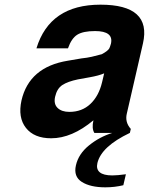

<svg xmlns="http://www.w3.org/2000/svg" viewBox="-20 -569 638 822"><path d="M305 139Q316 90 361 53.5Q406 17 461 0H384Q372 -19 380 -54Q288 23 199 23Q126 23 91 -21.5Q56 -66 72 -139Q105 -282 270 -309L329 -319Q330 -319 352 -322L373 -326Q415 -337 416 -337Q442 -351 448 -362Q451 -368 455 -382Q461 -409 444 -422.5Q427 -436 387 -436Q336 -436 311 -420.5Q286 -405 271 -362H136Q193 -549 410 -549Q520 -549 565.5 -507.5Q611 -466 592 -383L523 -83Q514 -46 540 -17L536 0Q414 58 397 129Q391 155 407 168.5Q423 182 461 182Q482 182 519 177L508 224Q471 233 431 233Q367 233 330.5 210Q294 187 305 139ZM277 -90Q331 -90 367 -124Q403 -158 417 -217L426 -255Q403 -245 363 -238L313 -229Q270 -220 247 -205Q224 -190 216 -155Q209 -124 226.5 -107Q244 -90 277 -90Z"/></svg>

Font: Miedinger
Style: Bold-Italic
Weight: 700
Italic angle: -13°
Version: Version 001.000